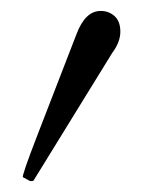

<svg xmlns="http://www.w3.org/2000/svg" viewBox="-20 -729 259 351"><path d="M42 -400Q41 -398 38.5 -398Q36 -398 35 -398L22 -405Q19 -406 48 -481Q77 -556 120 -667Q136 -709 164 -709Q179 -709 189.5 -699.5Q200 -690 200 -671Q200 -652 185 -632Z"/></svg>

Font: Cardo
Style: Regular
Weight: 400
Designer: David J. Perry
Foundry: David J. Perry
Version: Version 1.0451